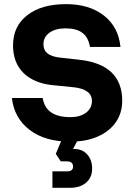

<svg xmlns="http://www.w3.org/2000/svg" viewBox="-20 -679 650 931"><path d="M282.8 -10 250.5 67 274.7 103.4H303.5Q334.2 103.4 334.2 128.8Q334.2 151.8 306 151.8H234.2V231.6H319.8Q369.1 231.6 397.9 206.4Q426.8 181.1 426.8 138.7Q426.8 96.4 403 69.9Q379.3 43.4 340.5 43.4H334.4L362 -10ZM336.9 -255.9Q379.9 -251.5 402.8 -235Q425.7 -218.5 425.7 -189.4Q425.7 -154 397.1 -132.5Q368.4 -111 321.5 -111Q261.4 -111 228.2 -133.9Q194.9 -156.7 186.9 -203.8H37.7Q48.6 -106.6 123.5 -49.3Q198.5 8 320.5 8Q396.7 8 453.3 -16.6Q510 -41.3 541.3 -85.9Q572.6 -130.5 572.6 -190.4Q572.6 -367.5 361.6 -389.6L268.5 -399.9Q228.7 -405 209.7 -420.4Q190.7 -435.9 190.7 -464.6Q190.7 -499.6 220 -520.6Q249.3 -541.5 298 -541.5Q351.1 -541.5 379.8 -519.5Q408.5 -497.6 416.2 -451.5H564.1Q554.6 -548.2 483.9 -603.6Q413.2 -659 299.7 -659Q181.2 -659 112.2 -605.3Q43.2 -551.7 43.2 -459.2Q43.2 -374.5 94.3 -324.8Q145.4 -275.2 235.1 -266.1Z"/></svg>

Font: Overused Grotesk Light
Style: Regular
Weight: 300
Designer: RandomMaerks
Version: Version 0.005